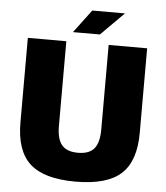

<svg xmlns="http://www.w3.org/2000/svg" viewBox="-59 -922 858 994"><g transform="rotate(5 370.0 -425.0)"><path d="M60 -260V-700H260V-260Q260 -192 286 -161Q312 -130 370 -130Q428 -130 454 -161Q480 -192 480 -260V-700H680V-260Q680 -113 606.5 -46.5Q533 20 370 20Q207 20 133.5 -46.5Q60 -113 60 -260ZM290 -750 380 -870H550L430 -750Z"/></g></svg>

Font: Fivo Sans Modern Heavy
Style: Regular
Weight: 900
Designer: Alexander Slobzheninov
Foundry: Alexander Slobzheninov
Version: 1.0